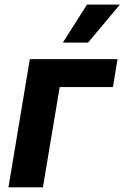

<svg xmlns="http://www.w3.org/2000/svg" viewBox="-20 -797 530 817"><path d="M480.1 -545.5 460.6 -426.5H234L162.6 0H16L106.9 -545.5ZM247.5 -615.8 350.1 -777.3H490.1L354.8 -615.8Z"/></svg>

Font: Inter P
Style: Bold Italic
Weight: 700
Italic angle: 9.39999°
Designer: Rasmus Andersson
Foundry: rsms
Version: Version 3.018;git-588b23468